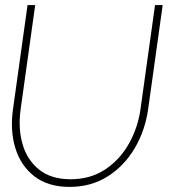

<svg xmlns="http://www.w3.org/2000/svg" viewBox="-20 -720 690 753"><path d="M253 13Q169 13 115.5 -28Q62 -69 40.5 -138.2Q19 -207.5 31 -292L88 -700H118L61 -292Q50.5 -217 68.5 -154.5Q86.5 -92 133.8 -54.5Q181 -17 257 -17Q334 -17 391.8 -55Q449.5 -93 485 -155.5Q520.5 -218 531 -292L588 -700H618L561 -292Q549 -207.5 508 -138.2Q467 -69 402 -28Q337 13 253 13Z"/></svg>

Font: Urbanist Thin
Style: Italic
Weight: 100
Italic angle: -8°
Designer: Corey Hu
Foundry: Corey Hu
Version: Version 1.321; ttfautohint (v1.8.4.7-5d5b)